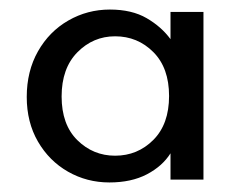

<svg xmlns="http://www.w3.org/2000/svg" viewBox="-20 -729 492 402"><path d="M209 -347Q162 -347 122.5 -369.5Q83 -392 59.5 -432.5Q36 -473 36 -526Q36 -580 59.5 -621.5Q83 -663 123 -686Q163 -709 210 -709Q256 -709 287 -691Q318 -673 337 -647V-704H406V-353H337V-408Q320 -381 287.5 -364Q255 -347 209 -347ZM221 -403Q268 -403 301 -436Q334 -469 334 -528Q334 -587 301 -620Q268 -653 221 -653Q175 -653 142 -619.5Q109 -586 109 -527Q109 -468 142 -435.5Q175 -403 221 -403Z"/></svg>

Font: HostGroteskRegular
Style: Regular
Weight: 400
Designer: Doukan Karapınar based on Poppins by Indian Type Foundry, Jonny Pinhorn
Foundry: Element Type
Version: Version 1.001; ttfautohint (v1.8.4.7-5d5b)